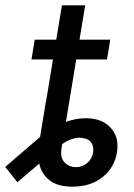

<svg xmlns="http://www.w3.org/2000/svg" viewBox="-76 -696 505 726"><path d="M198.7 9.8Q142.6 9.8 112.5 -13.4Q82.5 -36.6 73.5 -72.5Q64.5 -108.4 70.3 -145.5L97.7 -312.5H186L156.7 -135.7Q150.9 -100.1 168 -82Q185.1 -64 210.9 -64Q235.4 -64 253.7 -79.6Q272 -95.2 275.9 -119.1Q279.3 -139.2 270.3 -154.8Q261.2 -170.4 238.3 -173.8Q222.2 -176.8 206.5 -173.3Q190.9 -169.9 176 -161.9Q161.1 -153.8 146.5 -141.1L-10.3 -6.8L-56.2 -64.9L76.7 -179.2Q115.7 -212.9 161.4 -231Q207 -249 247.6 -249Q309.6 -249 342.5 -212.9Q375.5 -176.8 366.2 -119.6Q356.9 -62.5 312 -26.4Q267.1 9.8 198.7 9.8ZM78.6 -194.3 158.2 -675.8H246.1L166.5 -194.3ZM43 -471.2 55.2 -545.9H340.8L328.6 -471.2Z"/></svg>

Font: Inter Variable
Style: Italic
Weight: 400
Italic angle: -9.39999°
Designer: Rasmus Andersson
Foundry: rsms
Version: Version 4.001;git-9221beed3